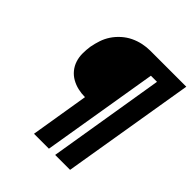

<svg xmlns="http://www.w3.org/2000/svg" viewBox="-200 -868 1001 1001"><g transform="rotate(45 300.0 -367.5)"><path d="M211 0 264 -323Q237 -323 211.5 -329Q186 -335 164 -347.5Q142 -360 126 -379.5Q110 -399 102 -423.5Q94 -448 94 -475Q94 -502 98 -529Q103 -556 112 -583Q121 -610 137 -634Q153 -658 175.5 -678Q198 -698 224 -710.5Q250 -723 278 -729Q306 -735 333 -735H599L477 0H367L473 -645H428L321 0Z"/></g></svg>

Font: Iosevka SS04 Heavy Extended
Style: Italic
Weight: 900
Width: 7
Italic angle: -9°
Monospace: yes
Designer: Belleve Invis
Foundry: Belleve Invis
Version: Version 19.0.0; ttfautohint (v1.8.4)